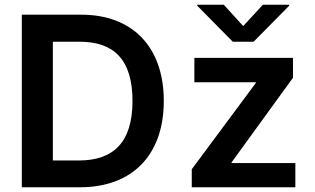

<svg xmlns="http://www.w3.org/2000/svg" viewBox="-20 -790 1327 810"><path d="M318 0C537 0 671 -135 671 -364C671 -592 539 -728 323 -728H72V0ZM203 -113V-614H316C460 -614 539 -539 539 -364C539 -189 458 -113 313 -113ZM789 0H1226V-102H957V-105L1216 -462V-546H800V-443H1060V-441L789 -76ZM812 -766 962 -614H1050L1200 -766V-770H1089L1006 -680L924 -770H812Z"/></svg>

Font: Wafeq Semi Bold
Style: Regular
Weight: 600
Designer: Rasmus Andersson & Azza Alameddine
Foundry: Google & TypeTogether
Version: Version 3.000;January 28, 2025;FontCreator 15.0.0.3014 64-bi